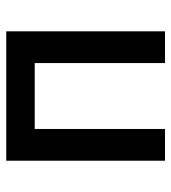

<svg xmlns="http://www.w3.org/2000/svg" viewBox="14 -572 558 626"><g transform="rotate(-90 293.0 -259.0)"><path d="M400.4 0H503.9V-517.6H82V0H185.5V-424.8H400.4Z"/></g></svg>

Font: Cascadia Code PL
Style: Regular
Weight: 400
Monospace: yes
Designer: Aaron Bell
Foundry: Saja Typeworks
Version: Version 2404.023